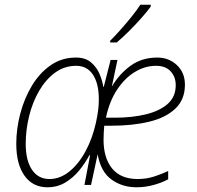

<svg xmlns="http://www.w3.org/2000/svg" viewBox="-20 -784 836 814"><path d="M181 10Q119 10 84 -39Q49 -88 49 -174Q49 -238 66 -302.5Q83 -367 115.5 -421Q148 -475 195 -507.5Q242 -540 302 -540Q342 -540 366 -519.5Q390 -499 402 -470.5Q414 -442 418 -416H420L449 -530H478L454 -417Q487 -472 534.5 -506Q582 -540 647 -540Q696 -540 730 -508Q764 -476 764 -425Q764 -362 723.5 -323.5Q683 -285 612.5 -268Q542 -251 452 -251H422Q421 -240 420 -224Q419 -208 419 -192Q419 -114 455.5 -69.5Q492 -25 564 -25Q601 -25 634.5 -36Q668 -47 693 -59V-24Q668 -10 632 0Q596 10 559 10Q498 10 452.5 -23Q407 -56 394 -130L366 0H338L362 -126H359Q341 -92 315.5 -61Q290 -30 256.5 -10Q223 10 181 10ZM190 -25Q234 -25 273.5 -56.5Q313 -88 342.5 -142.5Q372 -197 387 -265Q394 -298 396.5 -320Q399 -342 399 -362Q399 -430 374 -467.5Q349 -505 303 -505Q253 -505 213.5 -476Q174 -447 146 -399Q118 -351 103.5 -292Q89 -233 89 -174Q89 -104 115.5 -64.5Q142 -25 190 -25ZM429 -285H466Q541 -285 599.5 -299.5Q658 -314 691.5 -344Q725 -374 725 -423Q725 -458 703.5 -481.5Q682 -505 641 -505Q595 -505 552 -479Q509 -453 476.5 -404Q444 -355 429 -285ZM447 -604V-611Q467 -631 491.5 -658.5Q516 -686 538.5 -714Q561 -742 575 -764H619V-756Q603 -734 579 -707Q555 -680 527.5 -652.5Q500 -625 475 -604Z"/></svg>

Font: Noto Sans Disp ExtLt
Style: Italic
Weight: 200
Italic angle: -12°
Designer: Monotype Design Team
Foundry: Monotype Imaging Inc.
Version: Version 2.000;GOOG;noto-source:20170915:90ef993387c0